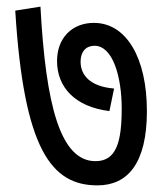

<svg xmlns="http://www.w3.org/2000/svg" viewBox="-20 -608 493 579"><path d="M423 -273C423 -432 362 -539 263 -539C197 -539 152 -493 152 -424C152 -347 204 -286 310 -273L324 -341C251 -347 223 -382 223 -422C223 -453 240 -470 265 -470C320 -470 347 -377 347 -281C347 -180 331 -122 268 -122C162 -122 118 -290 102 -588L26 -576C52 -157 135 -49 274 -49C364 -49 423 -114 423 -273Z"/></svg>

Font: Noto Sans Condensed
Style: Regular
Weight: 400
Width: 3
Designer: Monotype Design Team
Foundry: Monotype Imaging Inc.
Version: Version 2.013